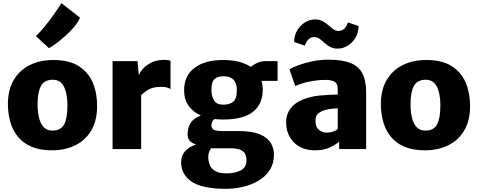

<svg xmlns="http://www.w3.org/2000/svg" viewBox="-20 -944 3027 1216"><path d="M308 8Q231 8 177.2 -15.8Q123.5 -39.5 91 -81Q58.5 -122.5 44 -176.2Q29.5 -230 30 -290Q31.5 -379 68.5 -440Q105.5 -501 170 -532.5Q234.5 -564 318 -564Q421 -564 482.2 -523Q543.5 -482 570 -414.5Q596.5 -347 595 -267Q594 -177.5 557.2 -116.2Q520.5 -55 456 -23.5Q391.5 8 308 8ZM312 -117Q365.5 -117 386.2 -156.2Q407 -195.5 407 -275Q407 -320 398.5 -357.2Q390 -394.5 370 -416.8Q350 -439 315 -439Q260.5 -439 239.2 -399.5Q218 -360 218 -284Q218 -238 226.8 -200Q235.5 -162 256 -139.5Q276.5 -117 312 -117ZM290 -639 207.5 -715Q231 -737.5 259.8 -772.2Q288.5 -807 317 -846.8Q345.5 -886.5 369 -924L487 -832Q475.5 -804.5 449.8 -774Q424 -743.5 393 -715.8Q362 -688 334 -667.5Q306 -647 290 -639Z M693 0V-557H851L859 -467.5Q876.5 -510 920 -537.5Q963.5 -565 1019 -565Q1031 -565 1043 -563.5Q1055 -562 1060 -559V-380Q1053.5 -384.5 1039.5 -389.2Q1025.5 -394 1000 -394Q950 -394 920 -376.2Q890 -358.5 874 -341V0Z M1393 -187Q1364 -187 1338 -190Q1327.5 -181.5 1323.2 -170.5Q1319 -159.5 1319 -150Q1319 -130 1334.8 -122Q1350.5 -114 1390 -114H1491Q1577.5 -114 1626.2 -93.2Q1675 -72.5 1695 -38.5Q1715 -4.5 1715 35Q1715 90.5 1689.2 131.5Q1663.5 172.5 1619.2 199.2Q1575 226 1519.2 239.2Q1463.5 252.5 1404 252Q1256.5 250.5 1191.8 205.2Q1127 160 1127 83Q1127 4 1221.5 -29Q1194 -37.5 1180.8 -53.5Q1167.5 -69.5 1168 -98Q1168.5 -117 1174.5 -138Q1180.5 -159 1198.2 -178.8Q1216 -198.5 1252 -212.5Q1202 -234.5 1174 -275Q1146 -315.5 1146 -373Q1146 -464 1211.8 -514Q1277.5 -564 1393 -564Q1503 -564 1568.5 -520.5Q1582.5 -533 1607.5 -545Q1632.5 -557 1666 -557H1738V-432H1636Q1644 -406 1644 -376Q1644 -285.5 1582.8 -236.2Q1521.5 -187 1393 -187ZM1394 -281Q1432.5 -281 1456.2 -299Q1480 -317 1480 -374Q1480 -461 1396 -461Q1357 -461 1338 -442.8Q1319 -424.5 1319 -375Q1319 -336 1335.2 -308.5Q1351.5 -281 1394 -281ZM1299 51Q1299 76 1308.2 99.8Q1317.5 123.5 1342.2 138.8Q1367 154 1414 154Q1469 154 1505 135Q1541 116 1541 72Q1541 50.5 1533.5 33Q1526 15.5 1503.2 5.2Q1480.5 -5 1435 -5H1316.5Q1309.5 5 1304.2 18.8Q1299 32.5 1299 51Z M1973 8Q1918 8 1877.2 -14.8Q1836.5 -37.5 1814.2 -77.8Q1792 -118 1792 -170Q1792 -219 1818.8 -255.2Q1845.5 -291.5 1892 -311Q1942.5 -333 2004.5 -339Q2066.5 -345 2119 -345V-378Q2119 -415 2098.8 -426.5Q2078.5 -438 2041 -438Q1993 -438 1940 -427.2Q1887 -416.5 1850 -399L1813 -505Q1833.5 -517.5 1872.2 -531.8Q1911 -546 1959.5 -556Q2008 -566 2058 -566Q2145.5 -566 2198.5 -545.5Q2251.5 -525 2275.2 -479Q2299 -433 2299 -356V0H2128V-47Q2105 -27 2067.2 -9.5Q2029.5 8 1973 8ZM1978 -179Q1978 -139.5 1999.8 -121.8Q2021.5 -104 2049 -104Q2071 -104 2091.2 -111.5Q2111.5 -119 2119 -127V-258Q2093 -257.5 2064.5 -252.8Q2036 -248 2021 -241Q2005.5 -234.5 1991.8 -221.8Q1978 -209 1978 -179ZM2119 -636Q2091.5 -636 2071.2 -647Q2051 -658 2035 -672.5Q2019 -687 2003.8 -698Q1988.5 -709 1971 -709Q1950 -709 1936 -697Q1922 -685 1910 -655L1843 -678Q1843 -720 1862.8 -752.2Q1882.5 -784.5 1912.8 -802.8Q1943 -821 1975 -821Q2003 -821 2023.2 -810Q2043.5 -799 2059.8 -784.5Q2076 -770 2091 -759Q2106 -748 2123 -748Q2142 -748 2157 -759Q2172 -770 2184 -802L2251 -779Q2251 -737 2231.2 -704.8Q2211.5 -672.5 2181.2 -654.2Q2151 -636 2119 -636Z M2670 8Q2593 8 2539.2 -15.8Q2485.5 -39.5 2453 -81Q2420.5 -122.5 2406 -176.2Q2391.5 -230 2392 -290Q2393.5 -379 2430.5 -440Q2467.5 -501 2532 -532.5Q2596.5 -564 2680 -564Q2783 -564 2844.2 -523Q2905.5 -482 2932 -414.5Q2958.5 -347 2957 -267Q2956 -177.5 2919.2 -116.2Q2882.5 -55 2818 -23.5Q2753.5 8 2670 8ZM2674 -117Q2727.5 -117 2748.2 -156.2Q2769 -195.5 2769 -275Q2769 -320 2760.5 -357.2Q2752 -394.5 2732 -416.8Q2712 -439 2677 -439Q2622.5 -439 2601.2 -399.5Q2580 -360 2580 -284Q2580 -238 2588.8 -200Q2597.5 -162 2618 -139.5Q2638.5 -117 2674 -117Z"/></svg>

Font: Merriweather Sans ExtraBold
Style: Regular
Weight: 800
Designer: Eben Sorkin
Foundry: Eben Sorkin
Version: Version 2.001; ttfautohint (v1.8.3)